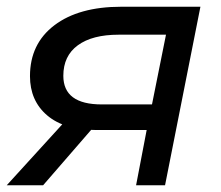

<svg xmlns="http://www.w3.org/2000/svg" viewBox="-23 -550 656 570"><path d="M381 0 417 -188 430 -164H263Q168 -164 117 -207.5Q66 -251 66 -324Q66 -420 138.5 -475Q211 -530 337 -530H572L467 0ZM-3 0 182 -203H281L105 0ZM423 -214 476 -478 486 -447H329Q251 -447 208 -415.5Q165 -384 165 -325Q165 -240 279 -240H442Z"/></svg>

Font: MOST Montserrat Medium
Style: Italic
Weight: 500
Italic angle: -11.3°
Designer: Julieta Ulanovsky
Foundry: Julieta Ulanovsky
Version: Version 8.000;March 11, 2024;FontCreator 15.0.0.2926 64-bit